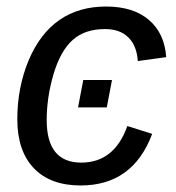

<svg xmlns="http://www.w3.org/2000/svg" viewBox="-20 -558 540 588"><path d="M229 -60Q330 -60 370 -172L446 -148Q387 10 227 10Q134 10 83.5 -43Q33 -96 33 -193Q33 -290 68 -374Q138 -538 305 -538Q388 -538 436 -497Q484 -456 489 -383L402 -371Q399 -418 373 -443.5Q347 -469 302 -469Q240 -469 203 -436Q165 -402 144 -331Q123 -260 123 -190Q123 -60 229 -60ZM307 -229H219L235 -313H323Z"/></svg>

Font: Libra Sans
Style: Italic
Weight: 400
Italic angle: -12°
Foundry: Context Ltd
Version: Version 1.002